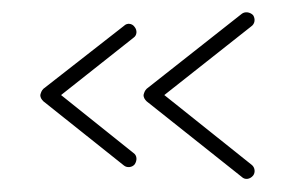

<svg xmlns="http://www.w3.org/2000/svg" viewBox="-20 -517 467 305"><path d="M49 -356 177 -254C182 -250 190 -251 194 -256C198 -262 198 -270 192 -274L77 -366L192 -457C198 -461 198 -469 194 -474C190 -480 182 -481 177 -476L49 -376C46 -373 45 -370 44 -366C44 -362 46 -359 49 -356ZM213 -356 364 -236C369 -231 377 -232 382 -238C386 -243 385 -251 380 -255L241 -366L379 -475C385 -479 386 -487 382 -493C377 -498 369 -499 364 -495L213 -376C210 -373 209 -370 208 -366C208 -362 210 -359 213 -356Z"/></svg>

Font: LS
Style: Light
Weight: 300
Designer: BSozoo
Foundry: BSozoo
Version: Version 001.000